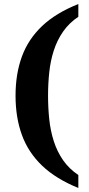

<svg xmlns="http://www.w3.org/2000/svg" viewBox="-20 -792 440 951"><path d="M368 139Q257 94 188.5 28.5Q120 -37 88.5 -123.5Q57 -210 57 -318Q57 -426 88.5 -512Q120 -598 188.5 -663Q257 -728 368 -772V-709Q322 -678 292.5 -635.5Q263 -593 246.5 -542Q230 -491 224 -434Q218 -377 218 -318Q218 -258 224 -201Q230 -144 246.5 -92.5Q263 -41 292.5 1.5Q322 44 368 75Z"/></svg>

Font: Noto Serif Armenian
Style: Regular
Weight: 400
Designer: Monotype Design Team
Foundry: Monotype Imaging Inc.
Version: Version 2.007